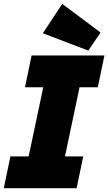

<svg xmlns="http://www.w3.org/2000/svg" viewBox="-40 -997 573 1017"><path d="M-20 0 15.1 -168.5H111.8L189 -534.7H92.3L127.4 -703.1H513.2L478 -534.7H381.3L304.2 -168.5H400.9L365.7 0ZM427.7 -729 187 -820.8 289.6 -976.6 492.7 -824.7Z"/></svg>

Font: Schibsted Grotesk Black
Style: Italic
Weight: 900
Italic angle: -12°
Designer: Bakken & Baeck AS, Henrik Kongsvoll
Foundry: Schibsted ASA
Version: Version 1.100;gftools[0.9.25]